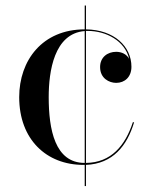

<svg xmlns="http://www.w3.org/2000/svg" viewBox="-20 -574 547 680"><path d="M284.5 -554.5H280V-470C130 -470 48 -360 48 -230C48 -80 144.5 10 275.5 10C277 10 278.5 10 280 10V85H284.5V10C379.5 6 430 -57.5 455 -141H450.5C423.5 -58.5 373.5 2 284.5 3V-464.5C286.5 -464.5 289 -464.5 291 -464.5C355 -464.5 422.5 -430 437.5 -365.5C428.5 -382 411 -390.5 391.5 -390.5C361 -390.5 334.5 -371.5 334.5 -336.5C334.5 -296.5 366.5 -280.5 391.5 -280.5C422 -280.5 445.5 -301.5 445.5 -337.5C445.5 -409.5 384.5 -468.5 284.5 -470ZM152.5 -230C152.5 -321 171.5 -455.5 280 -464V3C174.5 3 152.5 -115.5 152.5 -230Z"/></svg>

Font: Bodoni* 36pt
Style: Regular
Weight: 400
Version: Version 2.3